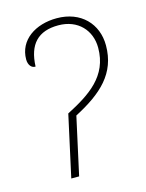

<svg xmlns="http://www.w3.org/2000/svg" viewBox="-90 -603 504 661"><g transform="rotate(-15 162.5 -273.0)"><path d="M130 -219 82 0H110L155 -205C253 -256 316 -312 316 -412C316 -489 262 -546 176 -546C100 -546 38 -505 38 -436C38 -416 49 -403 63 -404C66 -483 103 -521 175 -521C245 -521 288 -473 288 -411C288 -309 213 -262 130 -219Z"/></g></svg>

Font: Noto Serif SemiCondensed Thin
Style: Italic
Weight: 100
Width: 4
Italic angle: -12°
Designer: Monotype Design Team
Foundry: Monotype Imaging Inc.
Version: Version 2.013